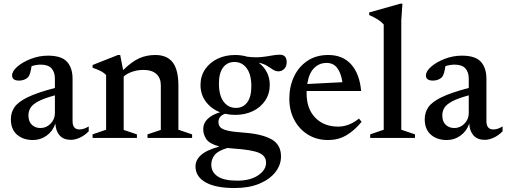

<svg xmlns="http://www.w3.org/2000/svg" viewBox="-20 -730 2680 1016"><path d="M355.5 10Q316.5 10 295.8 -13.2Q275 -36.5 273 -76Q259.5 -36 227 -12.5Q194.5 11 154.5 11Q103 11 70.2 -17.2Q37.5 -45.5 37.5 -99.5Q37.5 -134.5 56.5 -162.5Q75.5 -190.5 126 -215.2Q176.5 -240 270.5 -264.5V-314Q270.5 -348 252.8 -368Q235 -388 195 -388Q172.5 -388 147 -380Q144 -359 139.5 -343.8Q135 -328.5 128 -321Q120 -312.5 107.2 -308Q94.5 -303.5 81.5 -303.5Q44 -303.5 44 -330.5Q44 -353.5 72.2 -377.8Q100.5 -402 144 -418.8Q187.5 -435.5 234 -435.5Q305.5 -435.5 334.8 -403Q364 -370.5 364 -313V-88.5Q364 -45 401 -45Q423.5 -45 449.5 -61V-35Q427 -12.5 402 -1.2Q377 10 355.5 10ZM130.5 -119.5Q130.5 -86.5 148.8 -69.5Q167 -52.5 194 -52.5Q225.5 -52.5 248 -76Q270.5 -99.5 270.5 -131V-225.5Q213.5 -210 183.2 -194Q153 -178 141.8 -160Q130.5 -142 130.5 -119.5Z M760.5 -19 831 -42.5V-279Q831 -317 807.5 -338.5Q784 -360 739 -360Q706.5 -360 678.5 -350Q650.5 -340 634.5 -325V-42.5L704.5 -19V0H470V-19L541.5 -43.5V-333Q532 -343.5 516.5 -352.2Q501 -361 470 -371.5V-386L604 -439H616L631.5 -359Q678 -404.5 717 -421.8Q756 -439 801.5 -439Q864 -439 894 -399.8Q924 -360.5 924 -276.5V-43.5L996.5 -19V0H760.5Z M1224 -122Q1197 -122 1171.5 -128Q1136 -116.5 1136 -84Q1136 -68.5 1145 -57.5Q1154 -46.5 1182.8 -39.2Q1211.5 -32 1271 -28Q1364 -21.5 1415.5 6.5Q1467 34.5 1467 98Q1467 142.5 1437.5 180.5Q1408 218.5 1353 241.8Q1298 265 1221.5 265Q1121 265 1067.8 234.8Q1014.5 204.5 1014.5 150.5Q1014.5 117.5 1043.2 91Q1072 64.5 1141 45Q1089.5 31.5 1072.2 6.8Q1055 -18 1055.5 -47.5Q1055.5 -78.5 1079 -101Q1102.5 -123.5 1144.5 -136Q1097 -154.5 1069 -192.5Q1041 -230.5 1041 -280Q1041 -327 1065.2 -363Q1089.5 -399 1130.8 -419Q1172 -439 1224.5 -439Q1258 -439 1288 -430Q1330.5 -425 1361.5 -428Q1392.5 -431 1416.2 -435.8Q1440 -440.5 1461 -440.5Q1497 -440.5 1497 -400.5Q1497 -378.5 1484 -365.5Q1471 -352.5 1453 -352.5Q1438 -352.5 1424.5 -361.5Q1411 -370.5 1393.5 -381.5Q1376 -392.5 1349 -398.5Q1407.5 -352.5 1407.5 -281Q1407.5 -234 1383.5 -198Q1359.5 -162 1318 -142Q1276.5 -122 1224 -122ZM1228.5 -159Q1266.5 -159 1288.2 -188.2Q1310 -217.5 1310 -273.5Q1310 -335.5 1285.5 -368.8Q1261 -402 1220.5 -402Q1182.5 -402 1160.5 -372.8Q1138.5 -343.5 1138.5 -287.5Q1138.5 -225.5 1163.2 -192.2Q1188 -159 1228.5 -159ZM1098 141Q1098 180.5 1131.5 203.2Q1165 226 1235.5 226Q1304 226 1346 197.8Q1388 169.5 1388 131Q1388 95 1350.5 78.8Q1313 62.5 1215 56Q1198.5 55 1183.5 53Q1134 67.5 1116 90Q1098 112.5 1098 141Z M1717 -439Q1794 -439 1838.5 -389Q1883 -339 1891 -248.5H1602.5Q1602.5 -242.5 1602.5 -236Q1602.5 -154 1648.5 -107Q1694.5 -60 1769.5 -60Q1826.5 -60 1879.5 -102.5L1893.5 -85.5Q1855 -38.5 1812.2 -13.8Q1769.5 11 1716.5 11Q1656 11 1609.8 -17.5Q1563.5 -46 1537.2 -95.5Q1511 -145 1511 -207.5Q1511 -271 1535.2 -323.5Q1559.5 -376 1605.8 -407.5Q1652 -439 1717 -439ZM1708 -397Q1669 -397 1641.8 -369.5Q1614.5 -342 1606 -285.5L1792 -295Q1785 -342 1765 -369.5Q1745 -397 1708 -397Z M2103.5 -43.5 2176 -19V0H1939V-19L2010.5 -43.5V-600.5Q1989.5 -626 1933.5 -650.5V-664L2098 -710.5H2109.5L2103.5 -622Z M2545.5 10Q2506.5 10 2485.8 -13.2Q2465 -36.5 2463 -76Q2449.5 -36 2417 -12.5Q2384.5 11 2344.5 11Q2293 11 2260.2 -17.2Q2227.5 -45.5 2227.5 -99.5Q2227.5 -134.5 2246.5 -162.5Q2265.5 -190.5 2316 -215.2Q2366.5 -240 2460.5 -264.5V-314Q2460.5 -348 2442.8 -368Q2425 -388 2385 -388Q2362.5 -388 2337 -380Q2334 -359 2329.5 -343.8Q2325 -328.5 2318 -321Q2310 -312.5 2297.2 -308Q2284.5 -303.5 2271.5 -303.5Q2234 -303.5 2234 -330.5Q2234 -353.5 2262.2 -377.8Q2290.5 -402 2334 -418.8Q2377.5 -435.5 2424 -435.5Q2495.5 -435.5 2524.8 -403Q2554 -370.5 2554 -313V-88.5Q2554 -45 2591 -45Q2613.5 -45 2639.5 -61V-35Q2617 -12.5 2592 -1.2Q2567 10 2545.5 10ZM2320.5 -119.5Q2320.5 -86.5 2338.8 -69.5Q2357 -52.5 2384 -52.5Q2415.5 -52.5 2438 -76Q2460.5 -99.5 2460.5 -131V-225.5Q2403.5 -210 2373.2 -194Q2343 -178 2331.8 -160Q2320.5 -142 2320.5 -119.5Z"/></svg>

Font: Newsreader Text Medium
Style: Regular
Weight: 500
Designer: Hugues Gentile
Foundry: Production Type
Version: Version 1.001